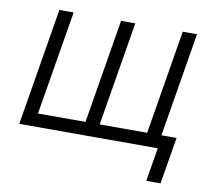

<svg xmlns="http://www.w3.org/2000/svg" viewBox="-78 -635 975 880"><g transform="rotate(10 409.5 -195.0)"><path d="M128.9 -545.9H195.3L114.7 -61.5H335.9L416 -545.9H482.4L401.9 -61.5H623L703.1 -545.9H769.5L679.2 0H38.6ZM657.2 156.2 683.1 0H641.1L651.4 -61.5H759.8L723.6 156.2Z"/></g></svg>

Font: Inter Light
Style: Italic
Weight: 300
Italic angle: -9.3988°
Designer: Rasmus Andersson
Foundry: rsms
Version: Version 4.001;git-66647c0bb